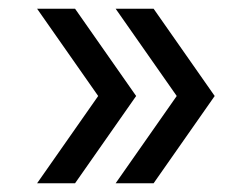

<svg xmlns="http://www.w3.org/2000/svg" viewBox="-20 -469 542 440"><path d="M152 -449 292 -249 152 -49H65L205 -249L65 -449ZM332 -449 472 -249 332 -49H245L385 -249L245 -449Z"/></svg>

Font: Homenaje
Style: Regular
Weight: 400
Version: Version 1.002